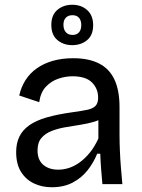

<svg xmlns="http://www.w3.org/2000/svg" viewBox="-20 -775 597 808"><path d="M198 13Q156 13 122 -3.5Q88 -20 68 -52.5Q48 -85 48 -135Q48 -172 61.5 -200Q75 -228 103.5 -248Q132 -268 177 -281Q222 -294 287 -303Q324 -308 347.5 -313Q371 -318 382 -329.5Q393 -341 393 -364Q393 -402 367 -428Q341 -454 285 -454Q256 -454 226 -444Q196 -434 173.5 -410.5Q151 -387 145 -345L61 -373Q69 -409 87.5 -438Q106 -467 135 -487.5Q164 -508 202.5 -519Q241 -530 288 -530Q353 -530 396.5 -508Q440 -486 461.5 -440.5Q483 -395 483 -324V-209Q483 -178 484.5 -141.5Q486 -105 489 -68.5Q492 -32 495 0H411Q408 -32 405.5 -64Q403 -96 402 -128H389Q374 -91 349 -59Q324 -27 286.5 -7Q249 13 198 13ZM225 -61Q247 -61 269.5 -68Q292 -75 314.5 -91Q337 -107 357.5 -132Q378 -157 394 -192V-292L420 -287Q404 -271 377.5 -263Q351 -255 319 -250Q287 -245 255 -239.5Q223 -234 196.5 -223.5Q170 -213 154 -194Q138 -175 138 -142Q138 -102 162 -81.5Q186 -61 225 -61ZM284 -585Q247 -585 221.5 -606.5Q196 -628 196 -670Q196 -712 221.5 -733.5Q247 -755 284 -755Q322 -755 347 -732.5Q372 -710 372 -669Q372 -627 346.5 -606Q321 -585 284 -585ZM286 -628Q303 -628 312.5 -639Q322 -650 322 -669Q322 -689 312.5 -700Q303 -711 285 -711Q267 -711 257 -700.5Q247 -690 247 -671Q247 -651 257 -639.5Q267 -628 286 -628Z"/></svg>

Font: Bricolage Grotesque
Style: Regular
Weight: 400
Designer: Mathieu Triay
Foundry: Atelier Triay
Version: Version 1.001;gftools[0.9.33.dev8+g029e19f]